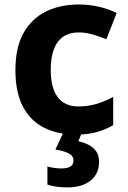

<svg xmlns="http://www.w3.org/2000/svg" viewBox="-20 -576 556 836"><path d="M311 10Q232.1 10 172.6 -19.6Q113.1 -49.2 80.1 -111.4Q47.1 -173.7 47.1 -270.5Q47.1 -370.7 83.1 -433.6Q119.2 -496.5 181.2 -526.5Q243.2 -556.4 322.5 -556.4Q369.6 -556.4 412.1 -546.3Q454.7 -536.3 487.9 -519.4L443.2 -405Q413.1 -417.6 382.6 -426.2Q352.1 -434.8 321.7 -434.8Q282.9 -434.8 255.9 -416.7Q228.8 -398.6 214.9 -362.4Q200.9 -326.3 200.9 -271.5Q200.9 -217.3 215.2 -182Q229.4 -146.8 256.1 -129.6Q282.8 -112.4 320.4 -112.4Q362.5 -112.4 400.9 -123.8Q439.3 -135.2 472.8 -154.3V-31.2Q441.5 -12.3 402.6 -1.2Q363.7 10 311 10ZM411.3 129.2Q411.3 180.3 374.6 210.1Q337.9 240 271.8 240Q245.2 240 222.9 236.4Q200.5 232.7 186.4 227.7V148.9Q200.3 152.7 215.9 155.1Q231.5 157.5 246.8 157.5Q272.4 157.5 286.2 149.3Q300 141 300 123.3Q300 102.8 279.6 92Q259.2 81.2 221.2 75L256.3 0H336.9L321.2 39Q342.8 43.4 363.7 53.6Q384.6 63.7 398 81.7Q411.3 99.6 411.3 129.2Z"/></svg>

Font: Noto Sans Khmer UI
Style: Regular
Weight: 400
Designer: Danh Hong and the Monotype Design Team
Foundry: Monotype Imaging Inc.
Version: Version 2.002